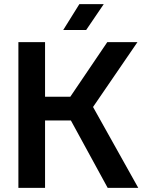

<svg xmlns="http://www.w3.org/2000/svg" viewBox="-20 -909 708 929"><path d="M501 0 287 -392 499 -705H645L406 -356L408 -431L649 0ZM69 0V-705H198V0ZM149 -326V-441H390V-326ZM364 -889H482L397 -764H286Z"/></svg>

Font: TikTok Sans 24pt SemiBold
Style: Regular
Weight: 600
Version: Version 4.000